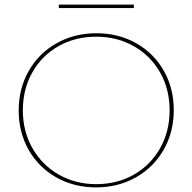

<svg xmlns="http://www.w3.org/2000/svg" viewBox="-20 -807 834 832"><path d="M235 -787H560V-772H235ZM61 -328Q61 -423 104.5 -499.5Q148 -576 225 -619.5Q302 -663 398 -663Q493 -663 569.5 -620Q646 -577 689.5 -501Q733 -425 733 -330Q733 -235 689.5 -158.5Q646 -82 569 -38.5Q492 5 396 5Q301 5 224.5 -38Q148 -81 104.5 -157Q61 -233 61 -328ZM715 -329Q715 -420 674 -492.5Q633 -565 560.5 -606.5Q488 -648 397 -648Q306 -648 233.5 -607Q161 -566 120 -493Q79 -420 79 -329Q79 -238 120.5 -165Q162 -92 234.5 -50.5Q307 -9 397 -9Q488 -9 560.5 -50.5Q633 -92 674 -165Q715 -238 715 -329Z"/></svg>

Font: Ysabeau Infant Thin
Style: Regular
Weight: 200
Designer: Christian Thalmann (Catharsis Fonts)
Version: Version 0.003